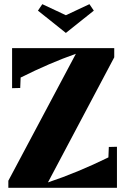

<svg xmlns="http://www.w3.org/2000/svg" viewBox="-20 -901 596 921"><path d="M541 -197V0H20V-34L344 -643Q219 -599 79 -529L77 -479L38 -478V-670H528V-626L210 -26Q351 -73 500 -146L502 -196ZM162 -850 183 -881 296 -828 409 -881 430 -850 296 -743Z"/></svg>

Font: Rakkas
Style: Regular
Weight: 400
Designer: Zeynep Akay
Foundry: Zeynep Akay
Version: Version 2.000